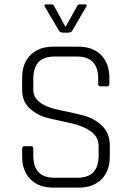

<svg xmlns="http://www.w3.org/2000/svg" viewBox="-20 -856 602 876"><path d="M81 -142V-178Q81 -189 92 -189H121Q132 -189 132 -178V-145Q132 -45 229 -45H333Q430 -45 430 -146V-188Q430 -232 394 -257Q358 -282 307 -293Q256 -304 204.5 -316Q153 -328 117 -360Q81 -392 81 -446V-501Q81 -567 119 -605Q157 -643 222 -643H338Q403 -643 441 -605Q479 -567 479 -501V-473Q479 -462 468 -462H439Q428 -462 428 -473V-498Q428 -598 331 -598H228Q132 -598 132 -496V-446Q132 -377 255 -353Q306 -343 357.5 -330Q409 -317 445 -283Q481 -249 481 -191V-142Q481 -76 443 -38Q405 0 340 0H222Q157 0 119 -38Q81 -76 81 -142ZM290 -707H269Q255 -707 249 -716L185 -825Q178 -836 190 -836H214Q224 -836 226 -830L279 -733L333 -830Q335 -836 345 -836H369Q380 -836 373 -825L310 -716Q304 -707 290 -707Z"/></svg>

Font: Rajdhani
Style: Regular
Weight: 400
Designer: Satya Rajpurohit, Jyotish Sonowal
Foundry: Indian Type Foundry
Version: Version 1.201 February 1, 2022